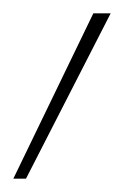

<svg xmlns="http://www.w3.org/2000/svg" viewBox="-70 -113 203 288"><path d="M96 -93 -31 155H-50L70 -93Z"/></svg>

Font: Fz Poppins Thin
Style: Italic
Weight: 100
Italic angle: -10°
Designer: Ninad Kale (Devanagari), Jonny Pinhorn (Latin)
Foundry: Indian Type Foundry
Version: Vit hóa bi Vntype.Com & FontZin.Com